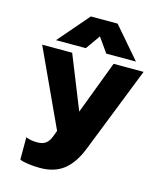

<svg xmlns="http://www.w3.org/2000/svg" viewBox="-131 -798 901 1088"><g transform="rotate(15 320.0 -254.0)"><path d="M265 -706H422L578 -525H404L344 -610L284 -525H109ZM89 181V50Q118 62 155 62Q188 62 206.5 47.5Q225 33 236 2L248 -30L40 -480H216L341 -168L459 -480H635L437 22Q402 112 347.5 155Q293 198 208 198Q176 198 141 193.5Q106 189 89 181Z"/></g></svg>

Font: Prompt
Style: Bold
Weight: 700
Designer: Katatrad Team
Foundry: CadsonDemak
Version: Version 1.000